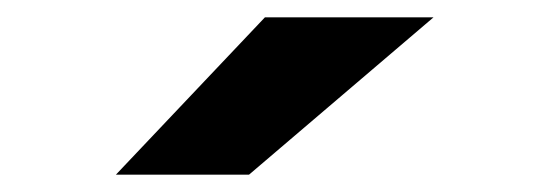

<svg xmlns="http://www.w3.org/2000/svg" viewBox="-20 -820 642 224"><path d="M115.2 -616.2H270.5L485.8 -799.8H289.1Z"/></svg>

Font: Hack
Style: Bold Oblique
Weight: 700
Italic angle: -12°
Monospace: yes
Designer: Christopher Simpkins
Foundry: Christopher Simpkins
Version: Version 2.010